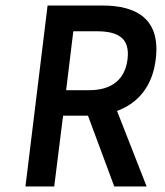

<svg xmlns="http://www.w3.org/2000/svg" viewBox="-20 -674 598 694"><path d="M245 -561H329C409 -561 450 -535 441 -460C432 -386 383 -348 303 -348H219ZM510 0 403 -273C477 -300 531 -360 543 -460C561 -606 473 -654 351 -654H152L72 0H176L208 -256H298L393 0Z"/></svg>

Font: Falling Sky
Style: CondObl
Weight: 400
Designer: Paul D. Hunt
Foundry: Adobe Systems Incorporated
Version: Version 1.02